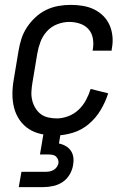

<svg xmlns="http://www.w3.org/2000/svg" viewBox="-20 -548 540 788"><path d="M207 8Q177 8 149 2Q121 -4 98.5 -18.5Q76 -33 60.5 -55.5Q45 -78 38 -105Q31 -132 31 -161Q31 -190 36 -219L56 -339Q60 -364 68 -389Q76 -414 91 -436.5Q106 -459 126 -477.5Q146 -496 170 -507.5Q194 -519 219.5 -523.5Q245 -528 270 -528Q295 -528 319.5 -524Q344 -520 365 -510Q386 -500 403 -483.5Q420 -467 429.5 -445.5Q439 -424 441.5 -399Q444 -374 439 -349L438 -340H360L361 -346Q365 -369 361 -391Q357 -413 343 -428.5Q329 -444 308 -451Q287 -458 264 -458Q240 -458 215 -448.5Q190 -439 172.5 -419.5Q155 -400 146 -376Q137 -352 133 -328L113 -208Q110 -190 109 -172Q108 -154 112 -137Q116 -120 125 -105Q134 -90 147 -80Q160 -70 177.5 -66Q195 -62 213 -62Q236 -62 260 -71Q284 -80 302.5 -97.5Q321 -115 333 -137.5Q345 -160 352 -183L424 -165Q413 -130 393.5 -97Q374 -64 344.5 -39Q315 -14 278.5 -3Q242 8 207 8ZM57 220 68 157H168Q176 157 184 155.5Q192 154 200 149.5Q208 145 213 137.5Q218 130 220 122Q221 114 218 106.5Q215 99 209.5 94Q204 89 195.5 87.5Q187 86 179 86H144L169 -62H239L222 41Q237 44 250 51.5Q263 59 271 71Q279 83 281 98Q283 113 280 129Q277 149 266 168Q255 187 237 199Q219 211 198 215.5Q177 220 157 220Z"/></svg>

Font: Iosevka Fixed
Style: Italic
Weight: 400
Italic angle: -9°
Monospace: yes
Designer: Belleve Invis
Foundry: Belleve Invis
Version: Version 33.2.4